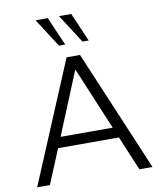

<svg xmlns="http://www.w3.org/2000/svg" viewBox="-102 -1048 945 1128"><g transform="rotate(-10 371.0 -484.0)"><path d="M368 -643 525 -268H214ZM637 0H715L410 -722H330L27 0H103L188 -205H551ZM298 -797H335L261 -968H188ZM438 -797H475L401 -968H328Z"/></g></svg>

Font: Perun Light
Style: Regular
Weight: 300
Foundry: Copyright (c) Stefan Peev, Context Ltd, 2016
Version: Version 1.089